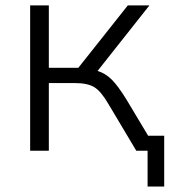

<svg xmlns="http://www.w3.org/2000/svg" viewBox="-20 -559 635 712"><path d="M91.8 0V-539.1H161.1V-307.6H270.5L454.1 -539.1H534.2L341.8 -295.9Q371.1 -287.1 394.5 -263.7Q418 -240.2 449.2 -189.5L529.3 -55.7H588.9V132.8H527.3V0H485.4L381.8 -173.8Q354.5 -220.7 329.6 -235.8Q304.7 -251 256.8 -251H161.1V0Z"/></svg>

Font: Min Sans Light
Style: Regular
Weight: 300
Designer: Jinseong-Kim, NotoSansCJK, Nunito
Foundry: Jinseong-Kim
Version: Version 1.400;Glyphs 3.1.2 (3151)